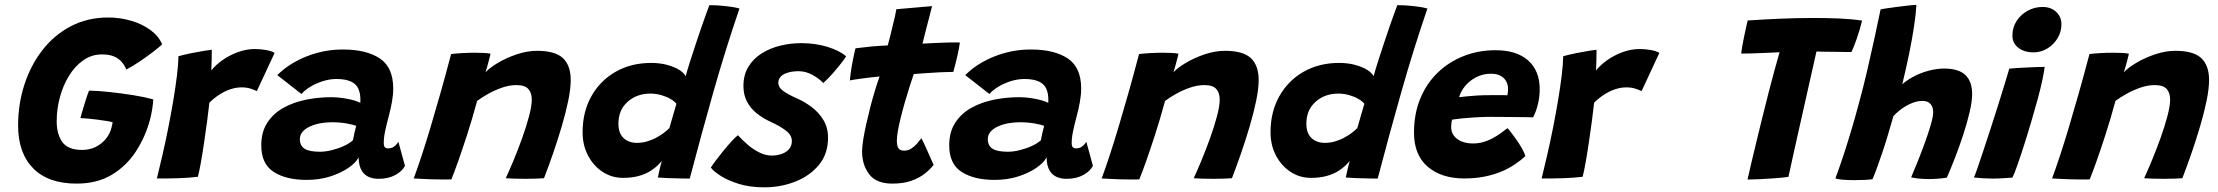

<svg xmlns="http://www.w3.org/2000/svg" viewBox="-20 -742 9252 801"><path d="M299.5 24Q181 24 118.2 -40Q55.5 -104 55.5 -218.5Q55.5 -308 81.8 -389Q108 -470 157.2 -533.2Q206.5 -596.5 276 -632.8Q345.5 -669 431.5 -669Q481.5 -669 527.8 -655.2Q574 -641.5 608 -616.5Q642 -591.5 656.5 -557Q645 -546 619.8 -526.5Q594.5 -507 564.2 -486.5Q534 -466 507 -452Q500 -469 488 -483.2Q476 -497.5 456.2 -506.2Q436.5 -515 405.5 -515Q362 -515 327 -490.2Q292 -465.5 267.2 -424.8Q242.5 -384 229.5 -335Q216.5 -286 216.5 -236.5Q216.5 -182 240.2 -149.2Q264 -116.5 322.5 -116.5Q354 -116.5 379.5 -129.2Q405 -142 422 -163.2Q439 -184.5 445 -209Q446.5 -215.5 447.8 -221.2Q449 -227 450 -232Q442 -234.5 425 -237.2Q408 -240 387.2 -242.8Q366.5 -245.5 347.5 -247.2Q328.5 -249 315.5 -249.5Q319 -263.5 325.5 -285.2Q332 -307 339 -328.8Q346 -350.5 351.5 -364Q386.5 -363.5 436.2 -358.2Q486 -353 535.5 -345Q585 -337 619.5 -327.5Q618.5 -309 614.8 -285.8Q611 -262.5 606 -243.5Q586.5 -171 547 -110.2Q507.5 -49.5 446.2 -12.8Q385 24 299.5 24Z M861.5 -448Q879 -470.5 908 -491Q937 -511.5 972.2 -524.5Q1007.5 -537.5 1044.5 -537.5Q1068 -537.5 1092.5 -532.8Q1117 -528 1125.5 -521L1051.5 -362Q1042 -366.5 1026 -372Q1010 -377.5 987.5 -377.5Q964.5 -377.5 940.8 -369.5Q917 -361.5 894.8 -347Q872.5 -332.5 853.5 -313.5Q850.5 -284 844.5 -239.5Q838.5 -195 831.5 -147.5Q824.5 -100 817.5 -61.2Q810.5 -22.5 805.5 -4.5Q769.5 0 723 1.5Q676.5 3 634.5 2.5Q645 -40.5 657.5 -94.2Q670 -148 681.5 -206Q693 -264 702.5 -320.2Q712 -376.5 718 -425Q724 -473.5 724.5 -507.5Q750 -514.5 779.8 -520.5Q809.5 -526.5 833 -530.2Q856.5 -534 863.5 -534.5Q863.5 -517 863 -489.8Q862.5 -462.5 861.5 -448Z M1259 8.5Q1173.5 8.5 1121.8 -24.8Q1070 -58 1070 -135.5Q1070 -191 1094.8 -229.5Q1119.5 -268 1161.2 -291.5Q1203 -315 1255.2 -325.8Q1307.5 -336.5 1362 -336.5Q1388 -336.5 1413.2 -332.5Q1438.5 -328.5 1457.5 -323Q1476.5 -317.5 1483 -312.5Q1484 -321 1483.2 -336Q1482.5 -351 1478.5 -362Q1471.5 -387.5 1447.8 -400Q1424 -412.5 1384 -412.5Q1356 -412.5 1327.2 -403.5Q1298.5 -394.5 1275 -380.2Q1251.5 -366 1237.5 -350L1137 -428.5Q1183.5 -476 1256.8 -505.8Q1330 -535.5 1410.5 -535.5Q1508.5 -535.5 1564.5 -498.2Q1620.5 -461 1620.5 -372.5Q1620.5 -346.5 1615 -316Q1609.5 -285.5 1601.5 -256Q1593.5 -226 1587.2 -197.2Q1581 -168.5 1581 -146Q1581 -132 1585.8 -127.5Q1590.5 -123 1600 -123Q1613 -123 1623.5 -130.2Q1634 -137.5 1642 -150.5L1669.5 -50Q1657.5 -27 1628.5 -11.5Q1599.5 4 1560.5 4Q1519 4 1497.8 -18.5Q1476.5 -41 1476.5 -85.5Q1464 -62.5 1432.5 -41Q1401 -19.5 1356.5 -5.5Q1312 8.5 1259 8.5ZM1315 -109Q1338.5 -109 1365.2 -115.8Q1392 -122.5 1415.2 -133.2Q1438.5 -144 1452.5 -157Q1455.5 -172.5 1459 -189Q1462.5 -205.5 1466 -217Q1456 -221.5 1427 -226.8Q1398 -232 1364 -232Q1341.5 -232 1318.2 -228Q1295 -224 1275 -215.2Q1255 -206.5 1243 -193.2Q1231 -180 1231 -161.5Q1231 -134 1250.8 -121.5Q1270.5 -109 1315 -109Z M1863 6.5Q1847.5 7 1825.5 6.8Q1803.5 6.5 1781 6Q1763 5.5 1739 4.2Q1715 3 1706 2.5Q1721.5 -39.5 1739 -92.5Q1756.5 -145.5 1775.8 -210Q1795 -274.5 1816.8 -351Q1838.5 -427.5 1862 -516.5Q1881.5 -519 1908.2 -520.5Q1935 -522 1961 -522Q1980 -522 1997 -521.2Q2014 -520.5 2026.5 -518Q2025.5 -513.5 2022 -499.2Q2018.5 -485 2013.8 -468.5Q2009 -452 2005.5 -440.5Q2023 -459.5 2058 -480.2Q2093 -501 2136.2 -515.5Q2179.5 -530 2220.5 -530Q2296.5 -530 2328.8 -499.2Q2361 -468.5 2361 -408Q2361 -372.5 2350.8 -322.5Q2340.5 -272.5 2323.8 -215.8Q2307 -159 2287.5 -102.5Q2268 -46 2249.5 1.5Q2239 2.5 2217.5 3.2Q2196 4 2171.5 4Q2146 4 2123.2 3.2Q2100.5 2.5 2090 1.5Q2104.5 -29.5 2123 -74.2Q2141.5 -119 2158.8 -167Q2176 -215 2187.2 -257.5Q2198.5 -300 2198.5 -326.5Q2198.5 -355 2184 -371Q2169.5 -387 2134.5 -387Q2105 -387 2074.8 -376.5Q2044.5 -366 2017.5 -351Q1990.5 -336 1970.5 -321Q1949 -242 1928.2 -178.2Q1907.5 -114.5 1891 -68Q1874.5 -21.5 1863 6.5Z M2724.5 -1.5Q2726 -8.5 2728.8 -21.5Q2731.5 -34.5 2735 -48.2Q2738.5 -62 2741 -70.5Q2734 -62 2721.8 -50.2Q2709.5 -38.5 2690.8 -27Q2672 -15.5 2644.2 -7.8Q2616.5 0 2579 0Q2532 0 2493.8 -25.2Q2455.5 -50.5 2433 -93.5Q2410.5 -136.5 2410.5 -190Q2410.5 -275 2447 -340.2Q2483.5 -405.5 2548.2 -442.5Q2613 -479.5 2696.5 -479.5Q2734 -479.5 2764.5 -471Q2795 -462.5 2814.8 -449.8Q2834.5 -437 2840.5 -424Q2848 -451.5 2859 -486Q2870 -520.5 2882 -556.5Q2894 -592.5 2905.2 -625.5Q2916.5 -658.5 2925.8 -683.8Q2935 -709 2939.5 -720.5Q2968.5 -720.5 3004 -717Q3039.5 -713.5 3065 -706.5Q3006 -534 2956.8 -360.5Q2907.5 -187 2857.5 3Q2845.5 3 2819.8 2.5Q2794 2 2767 1Q2740 0 2724.5 -1.5ZM2637 -146Q2658 -146 2677.8 -151.5Q2697.5 -157 2715.2 -166.2Q2733 -175.5 2747.5 -186.2Q2762 -197 2772.5 -207.5Q2775.5 -217.5 2779.5 -231.8Q2783.5 -246 2787.8 -260.5Q2792 -275 2795.8 -288Q2799.5 -301 2802 -309Q2794 -319.5 2777.2 -329.2Q2760.5 -339 2738.8 -345.2Q2717 -351.5 2693 -351.5Q2636.5 -351.5 2598.2 -317.2Q2560 -283 2560 -226Q2560 -186 2581.5 -166Q2603 -146 2637 -146Z M3168.5 39.5Q3108 39.5 3061.8 25Q3015.5 10.5 2985.8 -8.8Q2956 -28 2945.5 -43Q2951 -52 2964.8 -70.5Q2978.5 -89 2996 -110.5Q3013.5 -132 3030.2 -150.5Q3047 -169 3058.5 -178Q3077 -157.5 3100 -137.8Q3123 -118 3148.8 -105.5Q3174.5 -93 3200 -93Q3221 -93 3240.2 -99.5Q3259.5 -106 3271.5 -119.5Q3283.5 -133 3283.5 -154Q3283.5 -178.5 3258.2 -197.5Q3233 -216.5 3195.5 -233.5Q3162 -249 3136.2 -269.8Q3110.5 -290.5 3096 -318.8Q3081.5 -347 3081.5 -383.5Q3081.5 -429 3101.8 -462.8Q3122 -496.5 3156.5 -518.5Q3191 -540.5 3234 -551.2Q3277 -562 3322.5 -562Q3382.5 -562 3433 -546.2Q3483.5 -530.5 3510 -507Q3504.5 -497.5 3489.2 -478Q3474 -458.5 3454.5 -436.2Q3435 -414 3414.5 -395.5Q3399 -413 3370.5 -429Q3342 -445 3311 -445Q3297.5 -445 3282.8 -442.8Q3268 -440.5 3255.2 -434.8Q3242.5 -429 3234.8 -419.5Q3227 -410 3227 -396.5Q3227 -378 3246.2 -363.5Q3265.5 -349 3303.5 -332Q3336 -318 3366 -295.5Q3396 -273 3415.2 -241.2Q3434.5 -209.5 3434.5 -167Q3434.5 -100.5 3396.8 -54.5Q3359 -8.5 3298.2 15.5Q3237.5 39.5 3168.5 39.5Z M3875 -54Q3861 -36 3838.5 -18Q3816 0 3782.5 12Q3749 24 3703 24Q3636 24 3606.2 -15Q3576.5 -54 3576.5 -110Q3576.5 -129 3581.2 -159.2Q3586 -189.5 3594 -225.2Q3602 -261 3611.5 -297.8Q3621 -334.5 3631 -367Q3641 -399.5 3649.5 -423Q3609 -419 3574 -414.2Q3539 -409.5 3525.5 -406.5Q3528 -434.5 3533 -463.5Q3538 -492.5 3542.8 -514Q3547.5 -535.5 3549 -540.5Q3579.5 -544.5 3613.2 -547.8Q3647 -551 3683.5 -552.5Q3689 -572.5 3694.5 -594Q3700 -615.5 3704.5 -636Q3709.5 -654.5 3713.5 -673.2Q3717.5 -692 3719.5 -703.5L3868.5 -716.5Q3867.5 -713.5 3864.5 -701Q3861.5 -688.5 3856.8 -670.5Q3852 -652.5 3846.5 -631.5Q3842.5 -616 3838 -597.8Q3833.5 -579.5 3828.5 -560Q3845 -561 3867.5 -562Q3890 -563 3903 -563.5Q3924.5 -564.5 3941.5 -564.8Q3958.5 -565 3969.8 -565Q3981 -565 3984.5 -564.5Q3981.5 -541 3973.2 -505.2Q3965 -469.5 3957 -442Q3952 -442 3924 -441.2Q3896 -440.5 3869.5 -438.5Q3851.5 -437.5 3830.2 -436Q3809 -434.5 3792 -433Q3784 -410 3774.5 -380Q3765 -350 3755.5 -317.2Q3746 -284.5 3738.2 -253.2Q3730.5 -222 3726 -196.8Q3721.5 -171.5 3721.5 -156Q3721.5 -136 3727.5 -124.8Q3733.5 -113.5 3752.5 -113.5Q3768.5 -113.5 3782 -122.2Q3795.5 -131 3806 -143.2Q3816.5 -155.5 3824 -165.5Q3826.5 -161.5 3834 -145.5Q3841.5 -129.5 3850.2 -109.8Q3859 -90 3866 -74.2Q3873 -58.5 3875 -54Z M4129 8.5Q4043.5 8.5 3991.8 -24.8Q3940 -58 3940 -135.5Q3940 -191 3964.8 -229.5Q3989.5 -268 4031.2 -291.5Q4073 -315 4125.2 -325.8Q4177.5 -336.5 4232 -336.5Q4258 -336.5 4283.2 -332.5Q4308.5 -328.5 4327.5 -323Q4346.5 -317.5 4353 -312.5Q4354 -321 4353.2 -336Q4352.5 -351 4348.5 -362Q4341.5 -387.5 4317.8 -400Q4294 -412.5 4254 -412.5Q4226 -412.5 4197.2 -403.5Q4168.5 -394.5 4145 -380.2Q4121.5 -366 4107.5 -350L4007 -428.5Q4053.5 -476 4126.8 -505.8Q4200 -535.5 4280.5 -535.5Q4378.5 -535.5 4434.5 -498.2Q4490.5 -461 4490.5 -372.5Q4490.5 -346.5 4485 -316Q4479.5 -285.5 4471.5 -256Q4463.5 -226 4457.2 -197.2Q4451 -168.5 4451 -146Q4451 -132 4455.8 -127.5Q4460.5 -123 4470 -123Q4483 -123 4493.5 -130.2Q4504 -137.5 4512 -150.5L4539.5 -50Q4527.5 -27 4498.5 -11.5Q4469.5 4 4430.5 4Q4389 4 4367.8 -18.5Q4346.5 -41 4346.5 -85.5Q4334 -62.5 4302.5 -41Q4271 -19.5 4226.5 -5.5Q4182 8.5 4129 8.5ZM4185 -109Q4208.5 -109 4235.2 -115.8Q4262 -122.5 4285.2 -133.2Q4308.5 -144 4322.5 -157Q4325.5 -172.5 4329 -189Q4332.5 -205.5 4336 -217Q4326 -221.5 4297 -226.8Q4268 -232 4234 -232Q4211.5 -232 4188.2 -228Q4165 -224 4145 -215.2Q4125 -206.5 4113 -193.2Q4101 -180 4101 -161.5Q4101 -134 4120.8 -121.5Q4140.5 -109 4185 -109Z M4733 6.5Q4717.5 7 4695.5 6.8Q4673.5 6.5 4651 6Q4633 5.5 4609 4.2Q4585 3 4576 2.5Q4591.5 -39.5 4609 -92.5Q4626.5 -145.5 4645.8 -210Q4665 -274.5 4686.8 -351Q4708.5 -427.5 4732 -516.5Q4751.5 -519 4778.2 -520.5Q4805 -522 4831 -522Q4850 -522 4867 -521.2Q4884 -520.5 4896.5 -518Q4895.5 -513.5 4892 -499.2Q4888.5 -485 4883.8 -468.5Q4879 -452 4875.5 -440.5Q4893 -459.5 4928 -480.2Q4963 -501 5006.2 -515.5Q5049.5 -530 5090.5 -530Q5166.5 -530 5198.8 -499.2Q5231 -468.5 5231 -408Q5231 -372.5 5220.8 -322.5Q5210.5 -272.5 5193.8 -215.8Q5177 -159 5157.5 -102.5Q5138 -46 5119.5 1.5Q5109 2.5 5087.5 3.2Q5066 4 5041.5 4Q5016 4 4993.2 3.2Q4970.5 2.5 4960 1.5Q4974.5 -29.5 4993 -74.2Q5011.5 -119 5028.8 -167Q5046 -215 5057.2 -257.5Q5068.5 -300 5068.5 -326.5Q5068.5 -355 5054 -371Q5039.5 -387 5004.5 -387Q4975 -387 4944.8 -376.5Q4914.5 -366 4887.5 -351Q4860.5 -336 4840.5 -321Q4819 -242 4798.2 -178.2Q4777.5 -114.5 4761 -68Q4744.5 -21.5 4733 6.5Z M5594.5 -1.5Q5596 -8.5 5598.8 -21.5Q5601.5 -34.5 5605 -48.2Q5608.5 -62 5611 -70.5Q5604 -62 5591.8 -50.2Q5579.5 -38.5 5560.8 -27Q5542 -15.5 5514.2 -7.8Q5486.5 0 5449 0Q5402 0 5363.8 -25.2Q5325.5 -50.5 5303 -93.5Q5280.5 -136.5 5280.5 -190Q5280.5 -275 5317 -340.2Q5353.5 -405.5 5418.2 -442.5Q5483 -479.5 5566.5 -479.5Q5604 -479.5 5634.5 -471Q5665 -462.5 5684.8 -449.8Q5704.5 -437 5710.5 -424Q5718 -451.5 5729 -486Q5740 -520.5 5752 -556.5Q5764 -592.5 5775.2 -625.5Q5786.5 -658.5 5795.8 -683.8Q5805 -709 5809.5 -720.5Q5838.5 -720.5 5874 -717Q5909.5 -713.5 5935 -706.5Q5876 -534 5826.8 -360.5Q5777.5 -187 5727.5 3Q5715.5 3 5689.8 2.5Q5664 2 5637 1Q5610 0 5594.5 -1.5ZM5507 -146Q5528 -146 5547.8 -151.5Q5567.5 -157 5585.2 -166.2Q5603 -175.5 5617.5 -186.2Q5632 -197 5642.5 -207.5Q5645.5 -217.5 5649.5 -231.8Q5653.5 -246 5657.8 -260.5Q5662 -275 5665.8 -288Q5669.5 -301 5672 -309Q5664 -319.5 5647.2 -329.2Q5630.5 -339 5608.8 -345.2Q5587 -351.5 5563 -351.5Q5506.5 -351.5 5468.2 -317.2Q5430 -283 5430 -226Q5430 -186 5451.5 -166Q5473 -146 5507 -146Z M6343.5 -90.5Q6325 -73.5 6300.5 -56.8Q6276 -40 6244.8 -26.8Q6213.5 -13.5 6174.5 -5.5Q6135.5 2.5 6089 2.5Q5993.5 2.5 5936.2 -46.5Q5879 -95.5 5879 -188.5Q5879 -267 5905 -330.2Q5931 -393.5 5977.5 -438.5Q6024 -483.5 6085.8 -508Q6147.5 -532.5 6219 -532.5Q6307.5 -532.5 6355.5 -489.5Q6403.5 -446.5 6403.5 -369.5Q6403.5 -340 6396.5 -309.5Q6389.5 -279 6376 -252.5Q6369.5 -253 6344.8 -253.2Q6320 -253.5 6288.8 -253.8Q6257.5 -254 6229.5 -254.2Q6201.5 -254.5 6188 -254.5Q6160 -254 6131 -252.2Q6102 -250.5 6077.8 -248Q6053.5 -245.5 6038.5 -243Q6034 -231 6034 -212.5Q6034 -191 6045.8 -175.5Q6057.5 -160 6078 -151.8Q6098.5 -143.5 6124.5 -143.5Q6147.5 -143.5 6167.8 -149.2Q6188 -155 6205.8 -164.5Q6223.5 -174 6239.2 -185.2Q6255 -196.5 6269.5 -207.5Q6272 -205 6282 -192.2Q6292 -179.5 6304.8 -161.5Q6317.5 -143.5 6328.5 -124.5Q6339.5 -105.5 6343.5 -90.5ZM6067.5 -336.5Q6079.5 -338 6098.5 -340Q6117.5 -342 6142.2 -343.5Q6167 -345 6195 -345Q6211.5 -345.5 6226.8 -345.2Q6242 -345 6253.5 -345Q6265 -345 6268.5 -344.5Q6270 -351 6270.8 -358.5Q6271.5 -366 6271.5 -373Q6271 -389.5 6263.2 -403.5Q6255.5 -417.5 6239.8 -426Q6224 -434.5 6200 -434.5Q6168 -434.5 6140 -420.5Q6112 -406.5 6093 -384Q6074 -361.5 6067.5 -336.5Z M6638.5 -448Q6656 -470.5 6685 -491Q6714 -511.5 6749.2 -524.5Q6784.5 -537.5 6821.5 -537.5Q6845 -537.5 6869.5 -532.8Q6894 -528 6902.5 -521L6828.5 -362Q6819 -366.5 6803 -372Q6787 -377.5 6764.5 -377.5Q6741.5 -377.5 6717.8 -369.5Q6694 -361.5 6671.8 -347Q6649.5 -332.5 6630.5 -313.5Q6627.5 -284 6621.5 -239.5Q6615.5 -195 6608.5 -147.5Q6601.5 -100 6594.5 -61.2Q6587.5 -22.5 6582.5 -4.5Q6546.5 0 6500 1.5Q6453.5 3 6411.5 2.5Q6422 -40.5 6434.5 -94.2Q6447 -148 6458.5 -206Q6470 -264 6479.5 -320.2Q6489 -376.5 6495 -425Q6501 -473.5 6501.5 -507.5Q6527 -514.5 6556.8 -520.5Q6586.5 -526.5 6610 -530.2Q6633.5 -534 6640.5 -534.5Q6640.5 -517 6640 -489.8Q6639.5 -462.5 6638.5 -448Z M7244 -518.5Q7245 -529.5 7248.5 -549.8Q7252 -570 7256.8 -592.2Q7261.5 -614.5 7265.5 -632.2Q7269.5 -650 7271 -656.5Q7328.5 -660.5 7401 -663.8Q7473.5 -667 7547 -667Q7602.5 -667 7654.5 -664.8Q7706.5 -662.5 7748.5 -656Q7738 -614.5 7725.5 -578.8Q7713 -543 7704 -525Q7694.5 -525 7676.8 -525.2Q7659 -525.5 7637.2 -525.8Q7615.5 -526 7594.5 -526.2Q7573.5 -526.5 7558 -527Q7554 -508.5 7545.8 -472.5Q7537.5 -436.5 7527.2 -390.2Q7517 -344 7505.5 -293.2Q7494 -242.5 7483 -193.5Q7472 -144.5 7463 -103.8Q7454 -63 7448.2 -36.2Q7442.5 -9.5 7441 -4Q7420 -1 7387.2 1.5Q7354.5 4 7322.5 5.5Q7290.5 7 7270.5 7Q7277 -22.5 7286.8 -64.2Q7296.5 -106 7308.5 -154.8Q7320.5 -203.5 7333 -254.8Q7345.5 -306 7358.2 -355Q7371 -404 7382 -445Q7388.5 -468 7394 -488Q7399.5 -508 7404 -524Q7386.5 -523 7366.2 -522.2Q7346 -521.5 7324.8 -520.5Q7303.5 -519.5 7283 -519Q7262.5 -518.5 7244 -518.5Z M7792 5.5Q7780 7.5 7759.2 8.5Q7738.5 9.5 7716 9.5Q7690 9.5 7668 7.8Q7646 6 7637 2Q7648.5 -28 7664.8 -76.2Q7681 -124.5 7699.2 -184.5Q7717.5 -244.5 7735 -310.5Q7753.5 -378 7769.8 -448Q7786 -518 7800.2 -583.2Q7814.5 -648.5 7825.5 -702.5Q7829.5 -704 7849 -707Q7868.5 -710 7893.8 -713.2Q7919 -716.5 7941.8 -719Q7964.5 -721.5 7975 -721.5Q7973 -684 7965.2 -632.5Q7957.5 -581 7945 -519.5Q7932.5 -458 7916 -390.5Q7937 -409 7966 -424Q7995 -439 8027.8 -447.5Q8060.5 -456 8091 -456Q8151.5 -456 8179.5 -429Q8207.5 -402 8207.5 -349.5Q8207.5 -319.5 8197.2 -275.2Q8187 -231 8170.8 -181.2Q8154.5 -131.5 8136.2 -84.2Q8118 -37 8102 -1Q8084 2 8065 3.5Q8046 5 8027 5Q7985.5 5 7953 -2Q7964 -27.5 7979.5 -66Q7995 -104.5 8010 -145.8Q8025 -187 8035 -221.5Q8045 -256 8045 -274.5Q8045 -295 8034 -308Q8023 -321 8000.5 -321Q7982.5 -321 7964.8 -315Q7947 -309 7931 -299.5Q7915 -290 7901.8 -279Q7888.5 -268 7879 -257.5Q7868 -219 7856.5 -180.2Q7845 -141.5 7833 -106Q7821 -70.5 7810.5 -41.8Q7800 -13 7792 5.5Z M8375.5 -1Q8366.5 -0.5 8342.2 1.2Q8318 3 8292 3Q8272.5 3 8253.2 1.8Q8234 0.5 8215 -1.5Q8220 -12.5 8230.5 -42.8Q8241 -73 8255 -115.5Q8269 -158 8284.8 -206.2Q8300.5 -254.5 8315.5 -302Q8330.5 -349.5 8342.8 -389.8Q8355 -430 8362.5 -455.5Q8380 -457.5 8408 -459Q8436 -460.5 8464 -461.8Q8492 -463 8510 -463Q8508.5 -447 8501 -410.8Q8493.5 -374.5 8482 -332Q8469.5 -286.5 8454.5 -235.5Q8439.5 -184.5 8424.2 -136.8Q8409 -89 8396.2 -52.8Q8383.5 -16.5 8375.5 -1ZM8463 -523.5Q8425.5 -523.5 8400.5 -542.5Q8375.5 -561.5 8375.5 -593.5Q8375.5 -627.5 8393 -654.5Q8410.5 -681.5 8439.2 -697.2Q8468 -713 8501.5 -713Q8536 -713 8558 -692.5Q8580 -672 8580 -640.5Q8580 -609.5 8564 -582.8Q8548 -556 8521.5 -539.8Q8495 -523.5 8463 -523.5Z M8698 6.5Q8682.5 7 8660.5 6.8Q8638.5 6.5 8616 6Q8598 5.5 8574 4.2Q8550 3 8541 2.5Q8556.5 -39.5 8574 -92.5Q8591.5 -145.5 8610.8 -210Q8630 -274.5 8651.8 -351Q8673.5 -427.5 8697 -516.5Q8716.5 -519 8743.2 -520.5Q8770 -522 8796 -522Q8815 -522 8832 -521.2Q8849 -520.5 8861.5 -518Q8860.5 -513.5 8857 -499.2Q8853.5 -485 8848.8 -468.5Q8844 -452 8840.5 -440.5Q8858 -459.5 8893 -480.2Q8928 -501 8971.2 -515.5Q9014.5 -530 9055.5 -530Q9131.5 -530 9163.8 -499.2Q9196 -468.5 9196 -408Q9196 -372.5 9185.8 -322.5Q9175.5 -272.5 9158.8 -215.8Q9142 -159 9122.5 -102.5Q9103 -46 9084.5 1.5Q9074 2.5 9052.5 3.2Q9031 4 9006.5 4Q8981 4 8958.2 3.2Q8935.5 2.5 8925 1.5Q8939.5 -29.5 8958 -74.2Q8976.5 -119 8993.8 -167Q9011 -215 9022.2 -257.5Q9033.5 -300 9033.5 -326.5Q9033.5 -355 9019 -371Q9004.5 -387 8969.5 -387Q8940 -387 8909.8 -376.5Q8879.5 -366 8852.5 -351Q8825.5 -336 8805.5 -321Q8784 -242 8763.2 -178.2Q8742.5 -114.5 8726 -68Q8709.5 -21.5 8698 6.5Z"/></svg>

Font: Grandstander Thin
Style: Bold Italic
Weight: 700
Italic angle: -15°
Version: Version 1.200